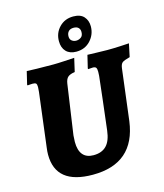

<svg xmlns="http://www.w3.org/2000/svg" viewBox="-128 -971 920 1079"><g transform="rotate(-15 332.0 -432.0)"><path d="M227 -192Q227 -143 248 -118Q269 -93 310 -93Q358 -93 385 -120.5Q412 -148 419 -207Q428 -282 439.5 -379.5Q451 -477 455 -516Q456 -525 456 -540Q456 -557 451 -563.5Q446 -570 433 -570Q425 -570 417 -569Q409 -568 406 -568L404 -572L422 -647Q435 -647 469 -645.5Q503 -644 536 -644Q570 -644 611 -646Q652 -648 664 -649L648 -573Q613 -564 603 -555.5Q593 -547 590 -525L553 -226Q521 12 278 12Q63 12 63 -162Q63 -181 66 -202L105 -516L107 -544Q107 -560 102 -565Q97 -570 82 -570Q73 -570 64.5 -569Q56 -568 53 -568L51 -572L69 -647Q84 -646 127.5 -645Q171 -644 223 -644Q247 -644 289.5 -646.5Q332 -649 346 -650L328 -572Q300 -568 287.5 -557Q275 -546 271 -520L229 -230ZM287 -762Q287 -810 319 -843Q351 -876 400 -876Q442 -876 462 -853.5Q482 -831 482 -797Q482 -750 450 -715Q418 -680 367 -680Q329 -680 308 -702Q287 -724 287 -762ZM423 -780Q423 -796 413.5 -805Q404 -814 386 -814Q366 -814 356 -803Q346 -792 346 -774Q346 -757 357 -748.5Q368 -740 382 -740Q397 -740 410 -749Q423 -758 423 -780Z"/></g></svg>

Font: Alegreya ExtraBold
Style: Italic
Weight: 800
Italic angle: -7°
Designer: Juan Pablo del Peral
Foundry: Huerta Tipografica
Version: Version 2.007; ttfautohint (v1.6)